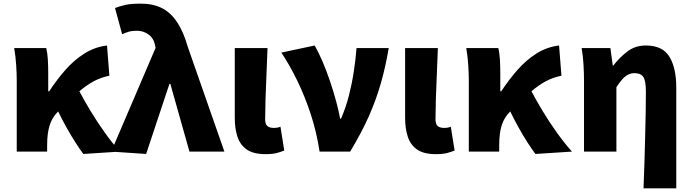

<svg xmlns="http://www.w3.org/2000/svg" viewBox="-20 -833 3803 1055"><path d="M72 0V-392Q72 -426 69 -474.5Q66 -523 58 -569H234Q241 -541 243 -504.5Q245 -468 245 -427V-331H250Q292 -395 339.5 -449Q387 -503 444 -539Q501 -575 568 -583L581 -417Q536 -408 496 -387Q456 -366 409.5 -326Q363 -286 298 -219Q266 -187 252.5 -143.5Q239 -100 239 -35V0ZM438 13Q417 -15 394 -51Q371 -87 346 -131.5Q321 -176 295 -230L409 -345Q438 -289 476.5 -225Q515 -161 557.5 -102Q600 -43 639 0Z M783 13 591 0 835 -570 832 -585Q824 -624 795.5 -644Q767 -664 733 -664Q706 -664 688.5 -659Q671 -654 651 -645L612 -789Q641 -800 671 -806.5Q701 -813 754 -813Q821 -813 869.5 -788.5Q918 -764 953 -711.5Q988 -659 1012 -575L1213 0H1021L916 -372H911Z M1439 14Q1373 14 1336.5 -11Q1300 -36 1285 -81Q1270 -126 1270 -185V-569H1450Q1448 -504 1444.5 -430.5Q1441 -357 1439 -290.5Q1437 -224 1437 -179Q1437 -151 1449 -140.5Q1461 -130 1486 -130Q1493 -130 1503 -131.5Q1513 -133 1521 -137L1542 -6Q1523 2 1500 8Q1477 14 1439 14Z M1736 0Q1720 -106 1688 -204Q1656 -302 1614 -388.5Q1572 -475 1526 -544L1709 -583Q1731 -545 1752.5 -494.5Q1774 -444 1793 -388Q1812 -332 1826.5 -278.5Q1841 -225 1849 -181H1854Q1881 -244 1897.5 -309Q1914 -374 1924 -439.5Q1934 -505 1939 -569H2116Q2099 -468 2073.5 -378Q2048 -288 2008 -197Q1968 -106 1904 0Z M2375 14Q2309 14 2272.5 -11Q2236 -36 2221 -81Q2206 -126 2206 -185V-569H2386Q2384 -504 2380.5 -430.5Q2377 -357 2375 -290.5Q2373 -224 2373 -179Q2373 -151 2385 -140.5Q2397 -130 2422 -130Q2429 -130 2439 -131.5Q2449 -133 2457 -137L2478 -6Q2459 2 2436 8Q2413 14 2375 14Z M2556 0V-392Q2556 -426 2553 -474.5Q2550 -523 2542 -569H2718Q2725 -541 2727 -504.5Q2729 -468 2729 -427V-331H2734Q2776 -395 2823.5 -449Q2871 -503 2928 -539Q2985 -575 3052 -583L3065 -417Q3020 -408 2980 -387Q2940 -366 2893.5 -326Q2847 -286 2782 -219Q2750 -187 2736.5 -143.5Q2723 -100 2723 -35V0ZM2922 13Q2901 -15 2878 -51Q2855 -87 2830 -131.5Q2805 -176 2779 -230L2893 -345Q2922 -289 2960.5 -225Q2999 -161 3041.5 -102Q3084 -43 3123 0Z M3516 202Q3519 136 3521 62.5Q3523 -11 3525 -83Q3527 -155 3528 -218.5Q3529 -282 3529 -330Q3529 -389 3515 -410Q3501 -431 3466 -431Q3447 -431 3430.5 -422.5Q3414 -414 3399 -397Q3384 -380 3367 -354V0H3189V-392Q3189 -426 3186.5 -474Q3184 -522 3176 -569H3334L3347 -473H3350Q3386 -519 3428.5 -551Q3471 -583 3529 -583Q3621 -583 3658.5 -521Q3696 -459 3696 -352V202Z"/></svg>

Font: Noto Sans SC Black
Style: Regular
Weight: 900
Designer: Ryoko NISHIZUKA  (kana, bopomofo & ideographs); Paul D. Hunt (Latin, Greek & Cyrillic); Sandoll Communications , Soo-you
Foundry: Adobe
Version: Version 2.004-H2;hotconv 1.0.118;makeotfexe 2.5.65603